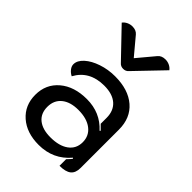

<svg xmlns="http://www.w3.org/2000/svg" viewBox="-218 -855 969 969"><g transform="rotate(45 266.5 -370.0)"><path d="M45 -158Q45 -234 100 -280.5Q155 -327 245 -327Q341 -327 403 -259L407 -263Q396 -275 382 -288V-330Q382 -381 350 -409Q318 -437 259 -437Q154 -437 109 -354Q93 -362 82.5 -375.5Q72 -389 72 -403Q72 -430 99 -454.5Q126 -479 170.5 -494Q215 -509 264 -509Q359 -509 413.5 -462Q468 -415 468 -332V-58Q468 -23 448 -7Q428 9 385 9V-38Q406 -60 408 -64L404 -68Q339 9 236 9Q150 9 97.5 -37Q45 -83 45 -158ZM384 -158Q384 -204 349 -231Q314 -258 253 -258Q196 -258 163.5 -231.5Q131 -205 131 -158Q131 -111 162.5 -85.5Q194 -60 251 -60Q313 -60 348.5 -86Q384 -112 384 -158ZM343 -732Q357 -749 384 -749Q399 -749 413 -742.5Q427 -736 436 -724L295 -577Q284 -564 266 -564Q248 -564 237 -577L96 -724Q105 -736 119 -742.5Q133 -749 148 -749Q175 -749 189 -732L266 -640Z"/></g></svg>

Font: K2D
Style: Regular
Weight: 400
Version: Version 1.000; ttfautohint (v1.6)